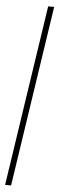

<svg xmlns="http://www.w3.org/2000/svg" viewBox="-65 -841 325 1053"><g transform="rotate(5 98.0 -315.0)"><path d="M156 -813 6 183H39L189 -813Z"/></g></svg>

Font: 寒蝉无机体 CompactMedium
Style: Regular
Weight: 500
Width: 3
Designer: ChillTanhei {Warren2060}; 
Source Han Sans {Ryoko NISHIZUKA 西塚涼子 (kana, bopomofo & ideographs); Paul D. Hunt (Latin, Gre
Foundry: ChillType&Adobe
Version: Version 1.000;Glyphs 3.1.1 (3135)